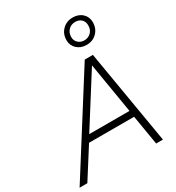

<svg xmlns="http://www.w3.org/2000/svg" viewBox="-280 -1113 1140 1247"><g transform="rotate(-30 289.5 -490.0)"><path d="M-54 0 391 -704H452L571 0H520L483 -222H145L4 0ZM174 -270H476L413 -648ZM459 -980Q503 -980 530.5 -954Q558 -928 558 -889Q558 -841 527.5 -810.5Q497 -780 451 -780Q407 -780 379 -806Q351 -832 351 -871Q351 -919 382 -949.5Q413 -980 459 -980ZM459 -947Q428 -947 408 -926.5Q388 -906 388 -874Q388 -847 406.5 -830Q425 -813 452 -813Q481 -813 501.5 -832.5Q522 -852 522 -886Q522 -913 505 -930Q488 -947 459 -947Z"/></g></svg>

Font: Prodigy Sans Light
Style: Italic
Weight: 300
Italic angle: -13°
Designer: Wei Huang
Foundry: Wei Huang
Version: Version 1.003; ttfautohint (v1.8.3)